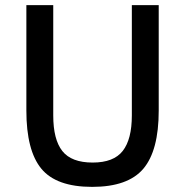

<svg xmlns="http://www.w3.org/2000/svg" viewBox="-20 -718 723 750"><path d="M83 -286V-698H188V-267Q188 -173 223.5 -128Q259 -83 342 -83Q424 -83 459.5 -128.5Q495 -174 495 -267V-698H600V-286Q600 -130 540 -59Q480 12 340 12Q200 12 141.5 -59Q83 -130 83 -286Z"/></svg>

Font: Anuphan Medium
Style: Regular
Weight: 500
Designer: Mike Abbink, Paul van der Laan, Pieter van Rosmalen, Mint Tantisuwanna
Foundry: Bold Monday; Cadson Demak
Version: Version 3.002;hotconv 1.0.109;makeotfexe 2.5.65596